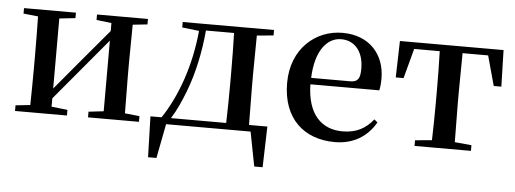

<svg xmlns="http://www.w3.org/2000/svg" viewBox="-48 -674 2629 980"><g transform="rotate(5 1266.5 -183.5)"><path d="M414 -499 491 -490V-449L341 -271L224 -131V-490L306 -499V-527H40V-499L115 -491C116 -435 117 -351 117 -296V-232C117 -177 116 -93 115 -37L40 -29V0H306V-29L224 -38V-81L369 -254L491 -400V-38L414 -29V0H675V-29L600 -37L598 -232V-296L600 -491L675 -499V-527H414Z M853 -499 940 -489C923 -309 866 -150 788 -33H731L737 176H780L814 0H1247L1281 176H1324L1330 -33H1236L1234 -232V-296L1236 -491L1321 -499V-527H853ZM1119 -33H836C863 -75 885 -125 905 -177C942 -273 965 -382 975 -494H1119C1121 -438 1122 -351 1122 -296V-232C1122 -176 1121 -90 1119 -33Z M1679 16C1774 16 1845 -28 1888 -103L1871 -117C1833 -69 1785 -42 1714 -42C1609 -42 1533 -110 1530 -267H1883C1887 -284 1889 -303 1889 -328C1889 -449 1811 -543 1671 -543C1533 -543 1411 -439 1411 -264C1411 -81 1522 16 1679 16ZM1531 -300C1536 -440 1595 -510 1667 -510C1738 -510 1782 -455 1782 -369C1782 -320 1771 -300 1732 -300Z M2172 0H2376V-29L2290 -37L2288 -232V-296L2290 -493H2421L2463 -340H2502L2497 -527H1966L1961 -340H2001L2042 -493H2173C2175 -437 2176 -351 2176 -296V-232C2176 -177 2175 -94 2173 -37L2087 -29V0Z"/></g></svg>

Font: Noto Serif CJK HK SemiBold
Style: Regular
Weight: 600
Designer: Ryoko NISHIZUKA 西塚涼子 (kana & ideographs); Frank Grießhammer (Latin, Greek & Cyrillic); Wenlong ZHANG 张文龙 (bopomofo); San
Foundry: Adobe
Version: Version 2.001;hotconv 1.1.0;makeotfexe 2.6.0